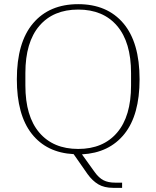

<svg xmlns="http://www.w3.org/2000/svg" viewBox="-20 -730 752 923"><path d="M524 173Q481 173 452.5 156Q424 139 401 107L334 11Q204 4 132.5 -87Q61 -178 61 -349Q61 -526 139 -618Q217 -710 356 -710Q495 -710 573 -618Q651 -526 651 -349Q651 -177 578 -86Q505 5 374 12L435 97Q455 125 477.5 136.5Q500 148 533 148H567V173ZM356 -14Q476 -14 543 -92.5Q610 -171 610 -319V-379Q610 -527 543 -605.5Q476 -684 356 -684Q236 -684 169 -605.5Q102 -527 102 -379V-319Q102 -171 169 -92.5Q236 -14 356 -14Z"/></svg>

Font: IBM Plex Serif ExtraLight
Style: Regular
Weight: 200
Designer: Mike Abbink, Paul van der Laan, Pieter van Rosmalen
Foundry: Bold Monday
Version: Version 2.5